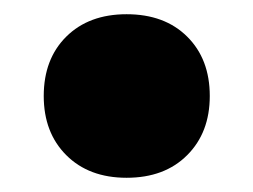

<svg xmlns="http://www.w3.org/2000/svg" viewBox="-20 -236 356 270"><path d="M158 -216Q211.5 -216 243.2 -184.5Q275 -153 275 -101Q275 -49.5 243.2 -17.8Q211.5 14 158 14Q105 14 73.2 -17.8Q41.5 -49.5 41.5 -101Q41.5 -153 73.2 -184.5Q105 -216 158 -216Z"/></svg>

Font: Newsreader 9pt ExtraBold
Style: Regular
Weight: 800
Designer: Hugues Gentile
Foundry: Production Type
Version: Version 1.003